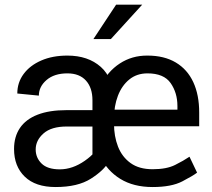

<svg xmlns="http://www.w3.org/2000/svg" viewBox="-20 -770 885 801"><path d="M365.7 -89.4V-351.6Q365.7 -403.8 338.6 -433.8Q311.5 -463.9 261.2 -463.9Q206.5 -463.9 174.3 -436.3Q142.1 -408.7 142.1 -371.1L52.2 -379.9Q52.2 -425.8 78.6 -461.4Q105 -497.1 152.1 -517.6Q199.2 -538.1 261.2 -538.1Q347.2 -538.1 400.4 -491Q453.6 -443.8 453.6 -350.6V-106.4ZM385.7 -310.5V-242.2H258.3Q194.3 -242.2 161.6 -213.4Q128.9 -184.6 128.9 -146.5Q128.9 -111.8 153.6 -87.6Q178.2 -63.5 229.5 -63.5Q282.7 -63.5 334.2 -99.6Q385.7 -135.7 386.7 -165.5L433.6 -95.2Q414.1 -59.6 359.4 -24.7Q304.7 10.3 211.9 10.3Q127.9 10.3 83.3 -33Q38.6 -76.2 38.6 -148.4Q38.6 -199.7 63.2 -236.1Q87.9 -272.5 136.7 -291.5Q185.5 -310.5 257.3 -310.5ZM616.7 10.3Q537.1 10.3 481.9 -23.7Q426.8 -57.6 398.4 -117.2Q370.1 -176.8 370.1 -253.9V-275.4Q370.1 -352.5 399.4 -412.1Q428.7 -471.7 479.7 -505.1Q530.8 -538.6 595.2 -538.1Q665 -538.1 713.4 -509.3Q761.7 -480.5 786.4 -427.2Q811 -374 811 -300.8V-243.2H418.5V-312.5H720.2V-327.6Q720.2 -382.8 691.9 -423.3Q663.6 -463.9 595.2 -463.9Q550.8 -463.9 519.5 -438.5Q488.3 -413.1 471.9 -370.4Q455.6 -327.6 455.6 -275.4V-253.9Q455.6 -201.2 472.4 -158.2Q489.3 -115.2 524.9 -89.6Q560.5 -64 616.7 -64Q674.8 -64 710.4 -81.8Q746.1 -99.6 770.5 -116.2L802.2 -49.8Q786.1 -37.1 740.7 -13.4Q695.3 10.3 616.7 10.3ZM369.6 -606.9 464.4 -750.5H573.2L442.4 -606.9Z"/></svg>

Font: RobotoDEMO
Style: Regular
Weight: 400
Designer: Christian Robertson
Foundry: Google
Version: Version 2.136